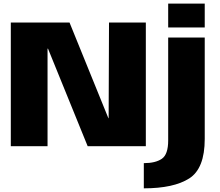

<svg xmlns="http://www.w3.org/2000/svg" viewBox="-20 -798 1199 1048"><path d="M39 0H239.5V-532.5H242L458.5 0H776V-675H575L573 -153H571.5L359.5 -675H39ZM765 230Q928 230 1012.8 176Q1097.5 122 1097.5 -39.5V-593H898V-31.5Q898 45 863.2 68.8Q828.5 92.5 765 92.5ZM898 -778.5V-648H1097.5V-778.5Z"/></svg>

Font: Anybody Thin ExtraBold
Style: Regular
Weight: 800
Version: Version 1.113;gftools[0.9.25]